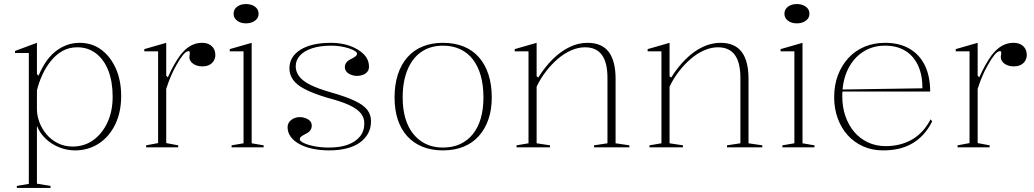

<svg xmlns="http://www.w3.org/2000/svg" viewBox="-20 -726 5096 946"><path d="M63 200V190L122 180V-465H54V-475L162 -515V-361L170 -353Q184 -387 203.5 -417Q223 -447 248.5 -468.5Q274 -490 305 -502.5Q336 -515 372 -515Q433 -515 478.5 -481.5Q524 -448 550.5 -389Q577 -330 577 -253Q577 -173 547.5 -112.5Q518 -52 466.5 -18.5Q415 15 349 15Q310 15 272 0Q234 -15 205 -42.5Q176 -70 162 -106V179L229 190V200ZM338 -4Q396 -4 440 -36Q484 -68 509.5 -123Q535 -178 535 -250Q535 -323 514 -377.5Q493 -432 453.5 -462.5Q414 -493 361 -493Q320 -493 288 -475Q256 -457 231 -426Q206 -395 189 -358Q172 -321 162 -281V-186Q162 -157 174 -124.5Q186 -92 208.5 -65Q231 -38 264 -21Q297 -4 338 -4Z M700 0V-10L759 -21V-473H691V-484L799 -515V-353L807 -345Q823 -381 838.5 -408Q854 -435 868 -454Q894 -487 920 -501Q946 -515 975 -515Q995 -515 1009.5 -508Q1024 -501 1032.5 -487.5Q1041 -474 1041 -454Q1041 -440 1033.5 -427Q1026 -414 1012 -406.5Q998 -399 977 -399Q959 -399 944.5 -405Q930 -411 921.5 -421.5Q913 -432 913 -445Q913 -450 914 -453.5Q915 -457 915 -460.5Q915 -464 915 -467Q915 -474 909 -474Q897 -474 881.5 -455Q866 -436 849 -405Q835 -381 822 -350.5Q809 -320 799 -288V-21L858 -10V0Z M1192 -611Q1174 -611 1160.5 -617Q1147 -623 1139 -633.5Q1131 -644 1131 -658Q1131 -673 1139 -683.5Q1147 -694 1160.5 -700Q1174 -706 1192 -706Q1210 -706 1224 -700Q1238 -694 1246 -683.5Q1254 -673 1254 -658Q1254 -644 1246 -633.5Q1238 -623 1224 -617Q1210 -611 1192 -611ZM1121 0V-10L1180 -20V-473H1112V-484L1220 -515V-20L1279 -10V0Z M1602 15Q1558 15 1520.5 7Q1483 -1 1455.5 -16Q1428 -31 1412.5 -52Q1397 -73 1397 -99Q1397 -115 1406 -126Q1415 -137 1428.5 -143Q1442 -149 1457 -149Q1472 -149 1485.5 -144Q1499 -139 1507.5 -130Q1516 -121 1516 -107Q1516 -94 1509 -84Q1502 -74 1489 -68Q1471 -59 1464 -53Q1457 -47 1457 -40Q1457 -31 1476.5 -21.5Q1496 -12 1529 -5.5Q1562 1 1601 1Q1655 1 1693.5 -13Q1732 -27 1753.5 -53.5Q1775 -80 1775 -118Q1775 -146 1758 -167.5Q1741 -189 1702 -207.5Q1663 -226 1594 -244Q1524 -265 1482.5 -286.5Q1441 -308 1423.5 -333.5Q1406 -359 1406 -389Q1406 -447 1460.5 -481Q1515 -515 1611 -515Q1662 -515 1704 -500Q1746 -485 1772 -459Q1798 -433 1798 -397Q1798 -382 1789.5 -372Q1781 -362 1767.5 -357Q1754 -352 1739 -352Q1728 -352 1717.5 -355Q1707 -358 1698.5 -363Q1690 -368 1684.5 -376.5Q1679 -385 1679 -395Q1679 -421 1711 -436Q1727 -444 1733 -449.5Q1739 -455 1739 -461Q1739 -468 1728 -475Q1717 -482 1698.5 -488Q1680 -494 1658 -497.5Q1636 -501 1613 -501Q1558 -501 1519 -488.5Q1480 -476 1458.5 -453Q1437 -430 1437 -399Q1437 -373 1454 -350Q1471 -327 1509 -308Q1547 -289 1610 -271Q1684 -250 1727.5 -229.5Q1771 -209 1789.5 -185Q1808 -161 1808 -129Q1808 -94 1793 -67.5Q1778 -41 1751.5 -22.5Q1725 -4 1687 5.5Q1649 15 1602 15Z M2162 -515Q2219 -515 2264 -497Q2309 -479 2340 -443.5Q2371 -408 2387 -358Q2403 -308 2403 -246Q2403 -186 2386.5 -138Q2370 -90 2339 -55.5Q2308 -21 2263.5 -3Q2219 15 2162 15Q2106 15 2061.5 -3Q2017 -21 1986 -55.5Q1955 -90 1939.5 -138Q1924 -186 1924 -246Q1924 -308 1940 -358Q1956 -408 1987 -443.5Q2018 -479 2062.5 -497Q2107 -515 2162 -515ZM2163 -501Q2100 -501 2055.5 -470Q2011 -439 1987.5 -381.5Q1964 -324 1964 -246Q1964 -189 1977 -144Q1990 -99 2016 -66.5Q2042 -34 2078.5 -16.5Q2115 1 2162 1Q2210 1 2247 -16Q2284 -33 2310 -65.5Q2336 -98 2349 -143.5Q2362 -189 2362 -246Q2362 -305 2349 -352Q2336 -399 2310.5 -432.5Q2285 -466 2247.5 -483.5Q2210 -501 2163 -501Z M3081 -10V0H2907V-10L2973 -20V-342Q2973 -418 2945.5 -455.5Q2918 -493 2862 -493Q2829 -493 2794.5 -478Q2760 -463 2728.5 -436Q2697 -409 2670 -374Q2643 -339 2624 -299V-20L2690 -10V0H2525V-10L2584 -20V-473H2516V-484L2624 -515V-350L2632 -344Q2666 -398 2705 -436Q2744 -474 2787 -494.5Q2830 -515 2875 -515Q2911 -515 2937 -503.5Q2963 -492 2979.5 -470Q2996 -448 3004.5 -415Q3013 -382 3013 -338V-20Z M3736 -10V0H3562V-10L3628 -20V-342Q3628 -418 3600.5 -455.5Q3573 -493 3517 -493Q3484 -493 3449.5 -478Q3415 -463 3383.5 -436Q3352 -409 3325 -374Q3298 -339 3279 -299V-20L3345 -10V0H3180V-10L3239 -20V-473H3171V-484L3279 -515V-350L3287 -344Q3321 -398 3360 -436Q3399 -474 3442 -494.5Q3485 -515 3530 -515Q3566 -515 3592 -503.5Q3618 -492 3634.5 -470Q3651 -448 3659.5 -415Q3668 -382 3668 -338V-20Z M3906 -611Q3888 -611 3874.5 -617Q3861 -623 3853 -633.5Q3845 -644 3845 -658Q3845 -673 3853 -683.5Q3861 -694 3874.5 -700Q3888 -706 3906 -706Q3924 -706 3938 -700Q3952 -694 3960 -683.5Q3968 -673 3968 -658Q3968 -644 3960 -633.5Q3952 -623 3938 -617Q3924 -611 3906 -611ZM3835 0V-10L3894 -20V-473H3826V-484L3934 -515V-20L3993 -10V0Z M4341 -515Q4412 -515 4462 -485.5Q4512 -456 4537.5 -402.5Q4563 -349 4563 -275H4130V-285L4525 -291Q4525 -356 4503.5 -403Q4482 -450 4441 -475.5Q4400 -501 4340 -501Q4279 -501 4231.5 -470Q4184 -439 4157 -383Q4130 -327 4130 -251Q4130 -198 4145.5 -153.5Q4161 -109 4189 -76Q4217 -43 4256.5 -24.5Q4296 -6 4344 -6Q4381 -6 4414 -14.5Q4447 -23 4474.5 -39Q4502 -55 4525 -80Q4548 -105 4565 -138L4573 -128Q4554 -90 4529 -63Q4504 -36 4473.5 -18.5Q4443 -1 4407.5 7Q4372 15 4331 15Q4277 15 4232.5 -5Q4188 -25 4156.5 -60Q4125 -95 4107.5 -143Q4090 -191 4090 -247Q4090 -307 4108.5 -355.5Q4127 -404 4160 -440Q4193 -476 4239 -495.5Q4285 -515 4341 -515Z M4698 0V-10L4757 -21V-473H4689V-484L4797 -515V-353L4805 -345Q4821 -381 4836.5 -408Q4852 -435 4866 -454Q4892 -487 4918 -501Q4944 -515 4973 -515Q4993 -515 5007.5 -508Q5022 -501 5030.5 -487.5Q5039 -474 5039 -454Q5039 -440 5031.5 -427Q5024 -414 5010 -406.5Q4996 -399 4975 -399Q4957 -399 4942.5 -405Q4928 -411 4919.5 -421.5Q4911 -432 4911 -445Q4911 -450 4912 -453.5Q4913 -457 4913 -460.5Q4913 -464 4913 -467Q4913 -474 4907 -474Q4895 -474 4879.5 -455Q4864 -436 4847 -405Q4833 -381 4820 -350.5Q4807 -320 4797 -288V-21L4856 -10V0Z"/></svg>

Font: Kalnia Thin ExtraLight
Style: Regular
Weight: 250
Version: Version 1.105